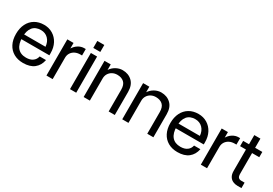

<svg xmlns="http://www.w3.org/2000/svg" viewBox="27 -1476 3268 2298"><g transform="rotate(30 1661.0 -326.5)"><path d="M39.4 -249.8Q39.4 -169.4 69.4 -111.1Q99.4 -52.9 154.6 -21.3Q209.9 10.4 285.2 10.4Q380.4 10.4 436.1 -33.8Q491.9 -78 507.7 -157.6H420.3Q411.3 -114.1 376.8 -88.4Q342.3 -62.7 284.7 -62.7Q207.1 -62.7 166.4 -111.2Q125.6 -159.7 125.6 -253Q125.6 -344.1 164.2 -391.6Q202.9 -439 277.1 -439Q337.6 -439 377.4 -399.3Q417.1 -359.5 422.8 -292.4H118.4V-227.1H514V-257.3Q514 -332.9 483.9 -390.2Q453.7 -447.5 400.6 -479.9Q347.5 -512.4 278.9 -512.4Q206.5 -512.4 152.6 -480.2Q98.6 -448 69 -388.9Q39.4 -329.9 39.4 -249.8Z M853.7 -421.1V-510H831.5Q790 -510 750.2 -485Q710.5 -460 684.6 -413.5Q658.6 -367 658.6 -302.4L690.5 -296.5Q690.5 -333.1 708.5 -361.2Q726.5 -389.4 758 -405.3Q789.5 -421.1 830.1 -421.1ZM604.6 -500V0H690.5V-500Z M924.8 -663.1V-566.6H1021.6V-663.1ZM930.1 -500V0H1016V-500Z M1464.4 -299.5V0H1549.1V-317.8Q1549.1 -412.5 1497 -462.4Q1444.8 -512.4 1363.8 -512.4Q1318.1 -512.4 1274.3 -488.4Q1230.5 -464.4 1201.7 -419.6Q1173 -374.9 1172.6 -312.4L1204.5 -306.5Q1204.5 -343.4 1221.9 -371.7Q1239.2 -400 1269.1 -416.2Q1298.9 -432.4 1336.4 -432.4Q1394.9 -432.4 1429.6 -400.8Q1464.4 -369.1 1464.4 -299.5ZM1118.6 -500V0H1204.5V-500Z M1997.9 -299.5V0H2082.6V-317.8Q2082.6 -412.5 2030.5 -462.4Q1978.3 -512.4 1897.3 -512.4Q1851.6 -512.4 1807.8 -488.4Q1764 -464.4 1735.2 -419.6Q1706.5 -374.9 1706.1 -312.4L1738 -306.5Q1738 -343.4 1755.4 -371.7Q1772.7 -400 1802.6 -416.2Q1832.4 -432.4 1869.9 -432.4Q1928.4 -432.4 1963.1 -400.8Q1997.9 -369.1 1997.9 -299.5ZM1652.1 -500V0H1738V-500Z M2172.9 -249.8Q2172.9 -169.4 2202.9 -111.1Q2232.9 -52.9 2288.1 -21.3Q2343.4 10.4 2418.7 10.4Q2513.9 10.4 2569.6 -33.8Q2625.4 -78 2641.2 -157.6H2553.8Q2544.8 -114.1 2510.3 -88.4Q2475.8 -62.7 2418.2 -62.7Q2340.6 -62.7 2299.9 -111.2Q2259.1 -159.7 2259.1 -253Q2259.1 -344.1 2297.7 -391.6Q2336.4 -439 2410.6 -439Q2471.1 -439 2510.9 -399.3Q2550.6 -359.5 2556.3 -292.4H2251.9V-227.1H2647.5V-257.3Q2647.5 -332.9 2617.4 -390.2Q2587.2 -447.5 2534.1 -479.9Q2481 -512.4 2412.4 -512.4Q2340 -512.4 2286.1 -480.2Q2232.1 -448 2202.5 -388.9Q2172.9 -329.9 2172.9 -249.8Z M2987.2 -421.1V-510H2965Q2923.5 -510 2883.7 -485Q2844 -460 2818.1 -413.5Q2792.1 -367 2792.1 -302.4L2824 -296.5Q2824 -333.1 2842 -361.2Q2860 -389.4 2891.5 -405.3Q2923 -421.1 2963.6 -421.1ZM2738.1 -500V0H2824V-500Z M3034.5 -500V-426.9H3299.4V-500ZM3299.4 -75.5H3252Q3229.4 -75.5 3214.7 -89.5Q3200 -103.5 3200 -144V-626.6H3115.4V-132.9Q3115.4 -85.1 3133.1 -55.9Q3150.9 -26.6 3180 -13.3Q3209.1 0 3243.5 0H3299.4Z"/></g></svg>

Font: Overused Grotesk Light
Style: Regular
Weight: 300
Designer: RandomMaerks
Version: Version 0.005